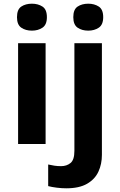

<svg xmlns="http://www.w3.org/2000/svg" viewBox="-20 -780 650 1040"><path d="M227 -546V0H78V-546ZM153 -760Q186 -760 210 -744.5Q234 -729 234 -686.8Q234 -646 210 -630Q186 -614 153 -614Q118.7 -614 95.4 -630Q72 -646 72 -686.8Q72 -729 95.4 -744.5Q118.7 -760 153 -760ZM339 240Q314 240 286.5 236.5Q259 233 241 228V111Q259 115 275 117.5Q291 120 311 120Q341 120 362 103Q383 86 383 37V-546H532V59Q532 109 513 150Q494 191 451.5 215.5Q409 240 339 240ZM377 -687Q377 -729 400.5 -744.5Q424 -760 458 -760Q491 -760 515 -744.5Q539 -729 539 -687Q539 -646 515 -630Q491 -614 458 -614Q424 -614 400.5 -630Q377 -646 377 -687Z"/></svg>

Font: Noto Sans Gunjala Gondi
Style: Regular
Weight: 400
Designer: Ek Type
Foundry: Ek Type
Version: Version 1.004